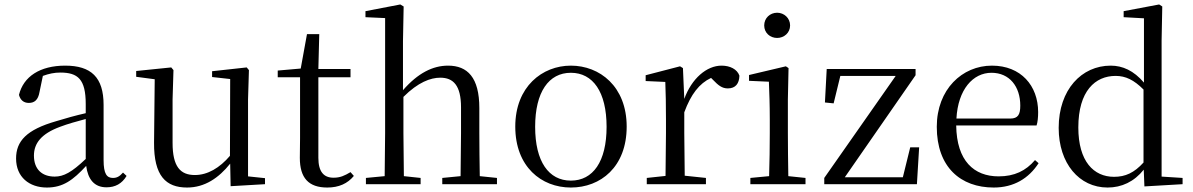

<svg xmlns="http://www.w3.org/2000/svg" viewBox="-20 -825 5343 860"><path d="M457 14C496 14 526 -2 547 -37L531 -52C515 -34 503 -28 486 -28C459 -28 444 -45 444 -108V-355C444 -479 388 -531 272 -531C159 -531 85 -482 65 -400C71 -377 86 -364 109 -364C134 -364 151 -377 157 -413L172 -485C199 -495 224 -500 250 -500C329 -500 364 -470 364 -359V-318C320 -308 273 -295 231 -282C99 -244 52 -193 52 -115C52 -32 111 15 190 15C262 15 307 -18 366 -82C374 -22 402 14 457 14ZM364 -113C301 -53 265 -34 225 -34C169 -34 132 -66 132 -128C132 -183 165 -226 249 -257C283 -270 323 -281 364 -292Z M1013 9 1167 0V-27L1091 -35V-380L1095 -511L1085 -523L930 -506V-480L1011 -471L1010 -127C964 -73 910 -41 853 -41C788 -41 753 -78 753 -185V-380L757 -511L747 -523L590 -507V-481L673 -470L670 -186C669 -37 723 15 818 15C897 15 960 -28 1011 -92Z M1446 15C1498 15 1537 -3 1565 -37L1550 -54C1523 -38 1504 -29 1474 -29C1430 -29 1406 -56 1406 -118V-479H1550V-516H1406L1410 -672H1355L1327 -518L1224 -509V-479H1324V-207C1324 -171 1323 -150 1323 -118C1323 -28 1362 15 1446 15Z M2042 0H2206V-28L2129 -36C2128 -91 2127 -173 2127 -229V-341C2127 -478 2074 -531 1987 -531C1919 -531 1852 -498 1785 -421V-641L1788 -796L1773 -805L1617 -775V-748L1705 -744V-229L1703 -36L1619 -28V0H1864V-28L1789 -36L1787 -229V-391C1853 -457 1909 -477 1952 -477C2010 -477 2045 -443 2045 -344V-229L2043 -36L1961 -28V0Z M2537 15C2670 15 2787 -77 2787 -258C2787 -438 2666 -531 2537 -531C2409 -531 2288 -437 2288 -258C2288 -78 2405 15 2537 15ZM2537 -16C2438 -16 2377 -101 2377 -257C2377 -413 2438 -499 2537 -499C2636 -499 2697 -413 2697 -257C2697 -101 2636 -16 2537 -16Z M2960 0H3142V-28L3047 -38L3045 -229V-322C3075 -403 3112 -451 3165 -476L3174 -467C3197 -443 3214 -429 3240 -429C3275 -429 3291 -451 3292 -486C3282 -515 3250 -531 3212 -531C3145 -531 3078 -473 3045 -382L3039 -520L3026 -528L2872 -488V-462L2960 -458C2962 -408 2963 -358 2963 -289V-229L2961 -37L2877 -28V0Z M3461 -655C3492 -655 3519 -678 3519 -711C3519 -744 3492 -768 3461 -768C3429 -768 3403 -744 3403 -711C3403 -678 3429 -655 3461 -655ZM3424 0H3588V-28L3511 -36C3510 -92 3509 -175 3509 -229V-380L3512 -520L3500 -528L3335 -489V-463L3424 -459C3426 -409 3428 -356 3428 -289V-229C3428 -175 3427 -92 3425 -36L3341 -28V0Z M3672 0H4087L4097 -165H4057L4024 -31H3764L4081 -488V-516H3683L3675 -366L3714 -362L3744 -485H3992L3672 -28Z M4431 15C4521 15 4588 -26 4632 -94L4616 -108C4575 -60 4524 -35 4453 -35C4343 -35 4265 -104 4263 -263H4623C4628 -279 4630 -299 4630 -323C4630 -441 4553 -531 4423 -531C4290 -531 4176 -425 4176 -257C4176 -76 4283 15 4431 15ZM4264 -294C4271 -424 4338 -499 4421 -499C4502 -499 4550 -437 4550 -352C4550 -312 4540 -294 4505 -294Z M5106 10 5277 0V-28L5183 -34V-644L5186 -796L5172 -805L5013 -775V-748L5104 -743V-455C5058 -509 5008 -531 4955 -531C4825 -531 4722 -424 4722 -252C4722 -93 4814 15 4941 15C5004 15 5060 -11 5103 -65ZM5102 -97C5060 -51 5021 -33 4970 -33C4879 -33 4810 -102 4810 -254C4810 -418 4886 -485 4977 -485C5022 -485 5059 -467 5102 -424Z"/></svg>

Font: Source Han Serif KR
Style: Regular
Weight: 400
Designer: Ryoko NISHIZUKA 西塚涼子 (kana & ideographs); Frank Grießhammer (Latin, Greek & Cyrillic); Wenlong ZHANG 张文龙 (bopomofo); San
Foundry: Adobe
Version: Version 2.001;hotconv 1.1.0;makeotfexe 2.6.0